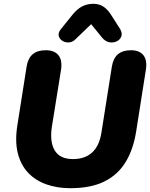

<svg xmlns="http://www.w3.org/2000/svg" viewBox="-20 -978 789 1009"><path d="M349 11Q281 11 224 -9Q167 -29 128 -70Q89 -111 73.5 -173Q58 -235 71 -318L120 -629Q127 -672 152 -693Q177 -714 220 -714Q266 -714 287 -688Q308 -662 301 -613L252 -308Q241 -230 268.5 -186Q296 -142 364 -142Q426 -142 464 -176.5Q502 -211 513 -281L568 -629Q575 -672 600 -693Q625 -714 668 -714Q713 -714 733.5 -688Q754 -662 747 -614L696 -290Q681 -193 640 -126Q599 -59 528 -24Q457 11 349 11ZM378 -773Q362 -756 342 -755Q322 -754 307 -764Q292 -774 288.5 -790Q285 -806 300 -825L363 -903Q386 -931 412 -944.5Q438 -958 470 -958Q503 -958 526 -941.5Q549 -925 567 -895L609 -829Q624 -806 618 -788Q612 -770 594 -761Q576 -752 554.5 -756Q533 -760 516 -781L459 -851Z"/></svg>

Font: Nunito ExtraLight Black
Style: Italic
Weight: 900
Italic angle: -9°
Version: Version 3.602